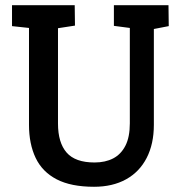

<svg xmlns="http://www.w3.org/2000/svg" viewBox="-20 -711 697 735"><path d="M340 4Q252 4 197 -24.5Q142 -53 116.5 -106.5Q91 -160 91 -233V-604L26 -611V-691H266L267 -613L202 -603V-238Q202 -165 235 -127Q268 -89 342 -89Q383 -89 413 -104.5Q443 -120 460 -153Q477 -186 477 -239V-604L416 -612V-691H625L626 -611L569 -600V-233Q569 -160 541.5 -106.5Q514 -53 462.5 -24.5Q411 4 340 4Z"/></svg>

Font: Kreon Light Medium
Style: Regular
Weight: 500
Version: Version 2.002